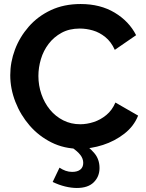

<svg xmlns="http://www.w3.org/2000/svg" viewBox="-20 -734 726 955"><path d="M381 -714Q479 -714 550.5 -671Q622 -628 657 -559L551 -486Q533 -526 504 -549.5Q475 -573 442 -582.5Q409 -592 377 -592Q325 -592 286.5 -571Q248 -550 222 -516Q196 -482 183.5 -440Q171 -398 171 -356Q171 -309 186 -265.5Q201 -222 228.5 -188.5Q256 -155 294.5 -135.5Q333 -116 379 -116Q412 -116 446 -127Q480 -138 509 -162Q538 -186 554 -224L667 -159Q646 -106 598.5 -69Q551 -32 492 -13Q433 6 375 6Q299 6 236 -25.5Q173 -57 127.5 -109.5Q82 -162 56.5 -227.5Q31 -293 31 -360Q31 -425 54.5 -487.5Q78 -550 123 -601.5Q168 -653 233 -683.5Q298 -714 381 -714ZM242 171 276 100Q291 110 306.5 115.5Q322 121 339 121Q365 121 379.5 109.5Q394 98 394 76Q394 55 379.5 36.5Q365 18 338 0L383 -29Q423 -3 449 27.5Q475 58 475 102Q475 144 446.5 172.5Q418 201 362 201Q335 201 304 193.5Q273 186 242 171Z"/></svg>

Font: YasnoRaleway
Style: Bold
Weight: 700
Designer: Matt McInerney, Pablo Impallari, Rodrigo Fuenzalida
Foundry: Matt McInerney, Pablo Impallari, Rodrigo Fuenzalida
Version: Version 4.026